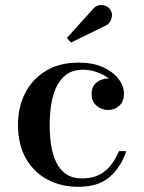

<svg xmlns="http://www.w3.org/2000/svg" viewBox="-20 -712 556 742"><path d="M282 10Q216 10 163.5 -18Q111 -46 80.2 -99.5Q49.5 -153 49.5 -230Q49.5 -297 76.8 -351.2Q104 -405.5 156.5 -437.8Q209 -470 285 -470Q338.5 -470 377.5 -452.5Q416.5 -435 437.8 -407.5Q459 -380 459 -350Q459 -320 441.2 -303.5Q423.5 -287 398 -287Q384 -287 369 -293.5Q354 -300 344 -313.5Q334 -327 334 -349Q334 -378 353.2 -393.2Q372.5 -408.5 398 -408.5Q422 -408.5 440 -393.8Q458 -379 458 -350H432Q432 -370.5 420.2 -387.5Q408.5 -404.5 389 -416.8Q369.5 -429 346.5 -435.8Q323.5 -442.5 301 -442.5Q260.5 -442.5 235 -422.8Q209.5 -403 195.8 -371.2Q182 -339.5 177 -302.5Q172 -265.5 172 -230Q172 -187 178 -149.2Q184 -111.5 198 -83.2Q212 -55 236.2 -38.8Q260.5 -22.5 297 -22.5Q335.5 -22.5 362.5 -36Q389.5 -49.5 408.2 -73.5Q427 -97.5 440 -128H468Q448.5 -68 404.8 -29Q361 10 282 10ZM254.5 -547.5 238.5 -565.5 337.5 -675Q349 -689.5 363 -691.8Q377 -694 389.2 -688.8Q401.5 -683.5 407 -673.5Q413.5 -663.5 412.5 -650.5Q411.5 -637.5 404.5 -627Q397.5 -616.5 385 -611.5Z"/></svg>

Font: Bodoni Moda SC 9pt Medium
Style: Regular
Weight: 500
Designer: Owen Earl
Foundry: indestructible type
Version: Version 2.005